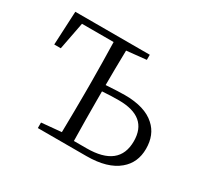

<svg xmlns="http://www.w3.org/2000/svg" viewBox="-111 -661 864 815"><g transform="rotate(30 321.0 -253.5)"><path d="M376 -29Q535 -29 535 -155Q535 -274 393 -274Q353 -274 312 -271V-226Q312 -139 314 -29ZM314 -472Q312 -374 312 -302Q376 -306 404 -306Q503 -306 552 -261Q596 -222 596 -153Q596 -85 548 -45Q495 0 392 0H154V-27L251 -36Q253 -146 253 -226V-282Q253 -327 252 -380Q251 -438 250 -477H95L69 -342H37L45 -507H410V-482Z"/></g></svg>

Font: Source Han Serif SC ExtraLight
Style: Regular
Weight: 250
Designer: Ryoko NISHIZUKA  (kana & ideographs); Frank Grießhammer (Latin, Greek & Cyrillic); Wenlong ZHANG  (bopomofo); Sandoll Co
Foundry: Adobe Systems Incorporated
Version: Version 1.001 October 20, 2017